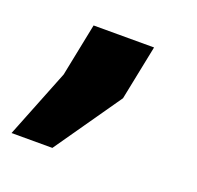

<svg xmlns="http://www.w3.org/2000/svg" viewBox="-112 -193 433 421"><g transform="rotate(20 104.5 17.5)"><path d="M156.2 3.9 47.9 159.2H-47.4L16.1 -0.5L41 -124H182.1Z"/></g></svg>

Font: Roboto-BlackItalic
Style: Italic
Weight: 900
Italic angle: -12°
Designer: Google
Version: Version 1.100141; 2013